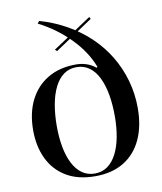

<svg xmlns="http://www.w3.org/2000/svg" viewBox="-85 -814 759 897"><g transform="rotate(-10 295.0 -365.0)"><path d="M295.1 15Q213.3 15 157.5 -18.6Q101.7 -52.2 73.6 -111.4Q45.5 -170.5 45.5 -246Q45.5 -327.5 75.5 -388Q105.6 -448.4 161.6 -481.7Q217.6 -515 295.1 -515Q322.1 -515 345.5 -507.1Q368.9 -499.2 388 -483.3L392.9 -486.5Q378.5 -524.5 355 -559.9Q331.5 -595.2 300.4 -626.7Q269.4 -658.3 232.5 -685.4Q195.6 -712.5 153 -734.1L161.8 -745Q230.3 -725.5 289.5 -692Q348.7 -658.5 396.1 -613.3Q443.4 -568.1 476.4 -513.1Q509.4 -458.1 527.2 -395.3Q545 -332.5 545 -264.2Q545 -179.6 516.2 -116.8Q487.4 -54 431.6 -19.5Q375.7 15 295.1 15ZM295.1 2.2Q329.6 2.2 355.4 -16.3Q381.1 -34.7 398.5 -68.5Q415.8 -102.2 424.3 -147.5Q432.8 -192.8 432.8 -246Q432.8 -301.7 424.5 -348.4Q416.2 -395.2 399.3 -429.7Q382.5 -464.3 356.5 -483.2Q330.5 -502.2 295.1 -502.2Q260.7 -502.2 234.7 -483.2Q208.8 -464.3 191.7 -429.7Q174.6 -395.2 166.1 -348.4Q157.6 -301.7 157.6 -246Q157.6 -193.2 165.9 -147.9Q174.2 -102.6 191.3 -68.9Q208.4 -35.2 234.3 -16.5Q260.2 2.2 295.1 2.2ZM220 -591.8 211 -599.8 395.6 -722.7 400.6 -712.7Z"/></g></svg>

Font: Kalnia Thin
Style: Regular
Weight: 100
Version: Version 1.105